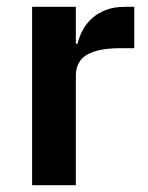

<svg xmlns="http://www.w3.org/2000/svg" viewBox="-20 -542 433 562"><path d="M74 0V-522H202V-414H207Q212 -435 222.5 -454.5Q233 -474 250 -489Q267 -504 290.5 -513Q314 -522 345 -522H373V-401H333Q268 -401 235 -382Q202 -363 202 -320V0Z"/></svg>

Font: IBM Plex Sans SmBld
Style: Regular
Weight: 600
Designer: Mike Abbink, Paul van der Laan, Pieter van Rosmalen
Foundry: Bold Monday
Version: Version 3.005